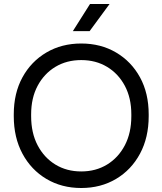

<svg xmlns="http://www.w3.org/2000/svg" viewBox="-20 -930 814 962"><path d="M387 12Q289 12 212.5 -33.5Q136 -79 92.5 -160Q49 -241 49 -348V-357Q49 -463 92.5 -542.5Q136 -622 212.5 -667Q289 -712 387 -712Q485 -712 561.5 -667Q638 -622 681.5 -542.5Q725 -463 725 -357V-348Q725 -241 681.5 -160Q638 -79 561.5 -33.5Q485 12 387 12ZM387 -71Q460 -71 516.5 -105.5Q573 -140 605.5 -202Q638 -264 638 -348V-357Q638 -439 605.5 -500Q573 -561 516.5 -595Q460 -629 387 -629Q314 -629 257.5 -595Q201 -561 168.5 -500Q136 -439 136 -357V-348Q136 -264 168.5 -202Q201 -140 257.5 -105.5Q314 -71 387 -71ZM345 -774 431 -910H529L429 -774Z"/></svg>

Font: SUSE Thin
Style: Regular
Weight: 400
Version: Version 1.000